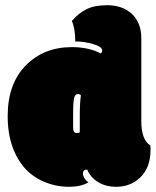

<svg xmlns="http://www.w3.org/2000/svg" viewBox="-20 -716 604 745"><path d="M258.8 -634.8Q272 -605 272 -555.2Q307.1 -555.2 341.8 -544.9Q376.5 -534.7 376.5 -520Q376.5 -514.2 371.1 -508.8Q323.2 -533.2 258.8 -533.2Q149.9 -533.2 79.8 -461.9Q9.8 -390.6 9.8 -265.6Q9.8 -171.9 46.4 -106Q78.1 -48.3 132.1 -19.8Q186 8.8 248 8.8Q293.9 8.8 322.8 -8.3Q313 -15.6 307.4 -25.1Q301.8 -34.7 301.8 -42Q301.8 -58.1 318.4 -58.1Q331.5 -25.9 364.3 -7.3Q392.1 8.8 430.2 8.8Q484.9 8.8 522 -25.4Q564 -64 564 -133.3V-142.1Q564 -148.9 563.5 -151.4Q528.3 -173.3 528.3 -246.1V-568.4Q528.3 -627.9 490.7 -663.1Q454.1 -695.8 395.5 -695.8Q347.2 -695.8 315.9 -680.4Q284.7 -665 258.8 -634.8ZM293.9 -346.2Q289.6 -316.4 289.6 -268.6V-203.1Q286.1 -199.7 278.3 -199.7Q270.5 -199.7 267.1 -205.1Q263.7 -210.4 263.7 -223.6V-273.4Q263.7 -320.3 267.6 -335.7Q271.5 -351.1 282.2 -351.1Q289.1 -351.1 293.9 -346.2Z"/></svg>

Font: Friends & Family
Style: Regular
Weight: 400
Designer: Sarang Kulkarni, Maithili Shingre, Noopur Datye
Foundry: Ek Type
Version: Version 1.000;hotconv 1.0.117;makeotfexe 2.5.65602